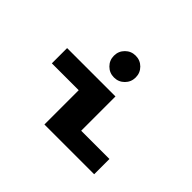

<svg xmlns="http://www.w3.org/2000/svg" viewBox="-160 -1089 1370 1370"><g transform="rotate(45 525.0 -404.0)"><path d="M600 -620Q568 -588 522 -588Q476 -588 444 -620Q412 -652 412 -698Q412 -744 444 -776Q476 -808 522 -808Q568 -808 600 -776Q632 -744 632 -698Q632 -652 600 -620ZM625.5 -154H910.5V0H408.5V-346H137.5V-500H625.5Z"/></g></svg>

Font: League Mono Extended ExtraBold
Style: Regular
Weight: 800
Width: 9
Designer: Tyler Finck
Foundry: The League of Moveable Type / Tyler Finck
Version: Version 2.210